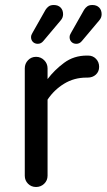

<svg xmlns="http://www.w3.org/2000/svg" viewBox="-20 -742 426 767"><path d="M124 5Q105 5 92 -8Q79 -21 79 -40V-469Q79 -488 92 -501.5Q105 -515 124 -515Q143 -515 156.5 -501.5Q170 -488 170 -469V-426Q197 -462 236 -491Q275 -520 327 -520H332Q351 -520 363.5 -507Q376 -494 376 -475Q376 -456 363 -444Q350 -432 330 -432H325Q276 -432 236 -407.5Q196 -383 170 -344V-40Q170 -21 156.5 -8Q143 5 124 5ZM285 -567Q273 -567 265.5 -574.5Q258 -582 258 -594Q258 -600 261 -605.5Q264 -611 265 -613L316 -703Q321 -711 328.5 -716.5Q336 -722 349 -722Q366 -722 376 -712Q386 -702 386 -685Q386 -671 376 -660L307 -578Q298 -567 285 -567ZM131 -567Q119 -567 111.5 -574.5Q104 -582 104 -594Q104 -600 107 -605.5Q110 -611 111 -613L162 -703Q167 -711 174.5 -716.5Q182 -722 195 -722Q212 -722 222 -712Q232 -702 232 -685Q232 -671 222 -660L153 -578Q144 -567 131 -567Z"/></svg>

Font: Varela Round
Style: Regular
Weight: 400
Designer: Joe Prince, Avraham Cornfeld
Foundry: Joe Prince, Avraham Cornfeld
Version: Version 3.010; ttfautohint (v1.8.4.7-5d5b)